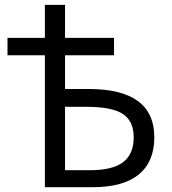

<svg xmlns="http://www.w3.org/2000/svg" viewBox="-20 -780 715 800"><path d="M11.2 -622.1H167V-759.8H251V-622.1H455.1V-549.8H251V-409.2H349.1Q623 -409.2 623 -208Q623 -106.4 558.3 -53.2Q493.7 0 366.2 0H167V-549.8H11.2ZM251 -70.8H355Q448.7 -70.8 492.9 -104.2Q537.1 -137.7 537.1 -208Q537.1 -275.4 491.7 -305.2Q446.3 -335 339.8 -335H251Z"/></svg>

Font: HunimalSansv1.5
Style: Regular
Weight: 400
Foundry: Ascender Corporation
Version: Version 1.10